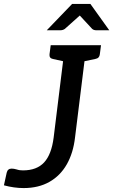

<svg xmlns="http://www.w3.org/2000/svg" viewBox="-49 -949 576 977"><path d="M71 8Q23 8 -29 -6L-15 -70Q-10 -91 10 -91Q16 -91 22 -90Q28 -89 35 -87Q44 -84 52 -83Q60 -82 68 -82Q138 -82 175.5 -122.5Q213 -163 224 -249L282 -719H391L333 -251Q324 -171 291 -113Q258 -55 202.5 -23.5Q147 8 71 8ZM310 -719 288 -634 220 -649Q210 -651 206 -657Q202 -663 203 -673L209 -719ZM465 -719 459 -673Q458 -663 452.5 -657Q447 -651 436 -649L364 -634V-719ZM189 -795 318 -929H411L507 -795H441Q428 -795 420 -802L357 -870L281 -802Q277 -799 271 -797Q265 -795 258 -795Z"/></svg>

Font: Aleo Medium
Style: Italic
Weight: 500
Italic angle: -7°
Designer: Alessio Laiso
Foundry: Alessio Laiso
Version: Version 2.001;gftools[0.9.29]